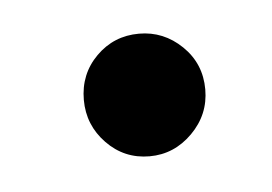

<svg xmlns="http://www.w3.org/2000/svg" viewBox="-26 -485 231 163"><g transform="rotate(-5 89.5 -404.0)"><path d="M96.5 -351.5Q75 -351.5 60 -367Q45 -382.5 45 -404Q45 -426 60 -441Q75 -456 96.5 -456Q117.5 -456 133 -441Q148.5 -426 148.5 -404Q148.5 -382.5 133 -367Q117.5 -351.5 96.5 -351.5Z"/></g></svg>

Font: Imbue 48pt
Style: Regular
Weight: 400
Designer: Tyler Finck
Foundry: Etcetera Type Company
Version: Version 1.102